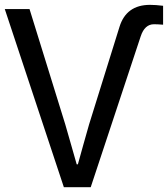

<svg xmlns="http://www.w3.org/2000/svg" viewBox="-21 -783 702 803"><path d="M-1 -745.1H102.5L252 -262.7Q259.8 -237.3 276.4 -177.7Q293 -118.2 299.8 -95.7H304.7Q309.6 -113.3 327.1 -176.3Q344.7 -239.3 351.6 -262.7L478.5 -669.9Q506.8 -762.7 606.4 -762.7Q629.9 -762.7 661.1 -758.8V-679.7Q637.7 -681.6 623 -681.6Q584 -681.6 567.4 -630.9L358.4 0H246.1Z"/></svg>

Font: Gothic A1 Medium
Style: Regular
Weight: 500
Designer: HanYang I&C Co.,Ltd.
Foundry: HanYang I&C Co.,Ltd.
Version: Version 2.50